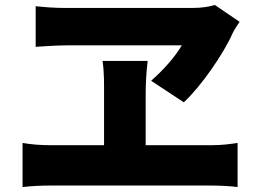

<svg xmlns="http://www.w3.org/2000/svg" viewBox="-20 -754 1040 775"><path d="M947 -666 847 -734C821 -726 792 -722 759 -722C658 -722 340 -722 237 -722C203 -722 159 -725 124 -729V-565C124 -565 208 -571 249 -571C323 -571 653 -571 714 -571C688 -528 648 -479 590 -428L722 -341C793 -407 883 -538 919 -620C926 -635 936 -649 947 -666ZM71 -177V1C107 -3 146 -5 178 -5H838C863 -5 909 -3 939 1V-177C912 -173 877 -168 838 -168H568V-372C568 -411 570 -459 576 -508H394C401 -460 400 -411 400 -373V-168H178C145 -168 105 -171 71 -177Z"/></svg>

Font: ChiuKong Gothic MN Heavy
Style: Regular
Weight: 900
Designer: Ryoko NISHIZUKA 西塚涼子 (kana, bopomofo & ideographs); Paul D. Hunt (Latin, Greek & Cyrillic); Sandoll Communications 산돌커뮤니
Foundry: Adobe
Version: Version 1.300